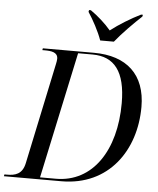

<svg xmlns="http://www.w3.org/2000/svg" viewBox="-80 -996 865 1048"><g transform="rotate(5 352.0 -472.0)"><path d="M440 -784H515C555 -834 616 -895 658 -934L660 -944H650C597 -918 533 -879 487 -843C457 -879 414 -917 375 -944H365L363 -934C389 -895 423 -833 440 -784ZM-19 0H296C555 0 696 -204 696 -442C696 -619 592 -714 412 -714H132L130 -704H143C179 -704 215 -700 215 -664C215 -656 213 -645 211 -636L94 -82C81 -19 41 -10 -4 -10H-17ZM265 -11H178L326 -704H405C525 -704 587 -626 587 -453C587 -194 466 -11 265 -11Z"/></g></svg>

Font: Noto Serif Display
Style: Italic
Weight: 400
Italic angle: -12°
Designer: Monotype Design Team
Foundry: Monotype Imaging Inc.
Version: Version 2.009